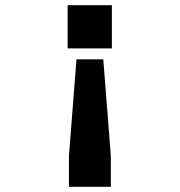

<svg xmlns="http://www.w3.org/2000/svg" viewBox="-20 -574 690 738"><path d="M240 -554H410V-388H240ZM377 -346 406 25V144H245V25L274 -346Z"/></svg>

Font: Azeret Mono Thin SemiBold
Style: Regular
Weight: 600
Version: Version 1.002